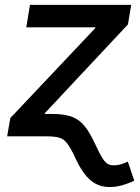

<svg xmlns="http://www.w3.org/2000/svg" viewBox="-20 -549 562 773"><path d="M8.8 0 21.5 -73.7 363.3 -435.5 364.3 -439H85.9L100.6 -529.3H508.3L495.1 -450.7L160.6 -93.3L145 0ZM421.9 204.1Q390.6 204.1 365.7 191.2Q340.8 178.2 319.3 149.7Q297.9 121.1 277.3 74.2Q261.2 41.5 248.3 25.6Q235.4 9.8 217.5 4.9Q199.7 0 168 0H106L120.6 -90.3H189Q235.8 -90.3 266.1 -80.1Q296.4 -69.8 318.1 -44.4Q339.8 -19 361.3 27.3Q378.4 64.5 390.1 84Q401.9 103.5 412.6 110.1Q423.3 116.7 438 116.7Q451.7 116.7 465.1 113Q478.5 109.4 494.6 101.6L520.5 178.2Q497.1 189.9 471.4 197Q445.8 204.1 421.9 204.1Z"/></svg>

Font: Inter 24pt Medium
Style: Italic
Weight: 500
Italic angle: -9.3988°
Designer: Rasmus Andersson
Foundry: rsms
Version: Version 4.001;git-66647c0bb